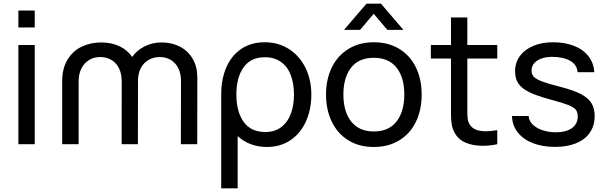

<svg xmlns="http://www.w3.org/2000/svg" viewBox="-20 -785 3297 1045"><path d="M169 -635.5H80V-727.5H169ZM169 0H80V-540H169Z M1054 -365 1053.5 0H964.5L965 -345.5Q965 -385 950.2 -414.2Q935.5 -443.5 909.2 -459Q883 -474.5 849 -474.5Q817.5 -474.5 790.5 -460Q763.5 -445.5 747.2 -416Q731 -386.5 731 -343L730.5 0H642L642.5 -342Q642.5 -382.5 628 -412.5Q613.5 -442.5 587 -458.5Q560.5 -474.5 525.5 -474.5Q490.5 -474.5 464 -458Q437.5 -441.5 422.8 -411.8Q408 -382 408 -343H408.5L408 -336.5V0H318.5V-343Q318.5 -413.5 347.8 -461Q377 -508.5 425.2 -531.2Q473.5 -554 530.5 -554Q586.5 -554 630 -533.5Q673.5 -513 699.5 -475Q725.5 -512 767.8 -533Q810 -554 859.5 -554Q915.5 -554 959.8 -530.8Q1004 -507.5 1029 -464.5Q1054 -421.5 1054 -365Z M1674.5 -270.5Q1674.5 -189 1645.2 -124.2Q1616 -59.5 1561.2 -22.2Q1506.5 15 1432.5 15Q1385.5 15 1345.2 -0.2Q1305 -15.5 1273.5 -44V240H1184V-270.5Q1184 -354 1211.8 -418.2Q1239.5 -482.5 1293 -518.8Q1346.5 -555 1421.5 -555Q1495 -555 1552.8 -518Q1610.5 -481 1642.5 -416Q1674.5 -351 1674.5 -270.5ZM1580 -270.5Q1580 -329.5 1563 -375.2Q1546 -421 1510.2 -447.2Q1474.5 -473.5 1421.5 -473.5Q1345 -473.5 1305.8 -418.5Q1266.5 -363.5 1266.5 -270.5Q1266.5 -177.5 1306 -122Q1345.5 -66.5 1424 -66.5Q1475.5 -66.5 1510.5 -93Q1545.5 -119.5 1562.8 -165.5Q1580 -211.5 1580 -270.5Z M1940 -622.5H1852.5L1974.5 -765H2053.5L2175.5 -622.5H2088L2014 -710ZM1754.5 -270.5Q1754.5 -354.5 1786.5 -419Q1818.5 -483.5 1877.5 -519.2Q1936.5 -555 2014.5 -555Q2094 -555 2153 -519Q2212 -483 2243.5 -418.5Q2275 -354 2275 -270.5Q2275 -186 2243.2 -121.2Q2211.5 -56.5 2152.5 -20.8Q2093.5 15 2014.5 15Q1935 15 1876.2 -21.2Q1817.5 -57.5 1786 -122.2Q1754.5 -187 1754.5 -270.5ZM2180.5 -270.5Q2180.5 -364 2138 -417.2Q2095.5 -470.5 2014.5 -470.5Q1932.5 -470.5 1890.8 -416.5Q1849 -362.5 1849 -270.5Q1849 -177 1891.8 -123.2Q1934.5 -69.5 2014.5 -69.5Q2096 -69.5 2138.2 -123.8Q2180.5 -178 2180.5 -270.5Z M2523.5 -466.5V-208V-179Q2523.5 -153.5 2525.5 -138Q2527.5 -122.5 2534.5 -111Q2546.5 -89.5 2568.8 -80Q2591 -70.5 2623.5 -70.5Q2647 -70.5 2686.5 -76.5V0Q2645 8.5 2606.5 8.5Q2553 8.5 2512.8 -9.2Q2472.5 -27 2453 -65Q2441.5 -87.5 2438 -111Q2434.5 -134.5 2434.5 -169.5V-204V-466.5H2325V-540H2434.5V-690H2523.5V-540H2686.5V-466.5Z M2766.5 -153.5H2857.5Q2859 -127 2879.5 -107Q2900 -87 2933.5 -76Q2967 -65 3006 -65Q3061 -65 3092.8 -87.8Q3124.5 -110.5 3124.5 -150.5Q3124.5 -174.5 3113.8 -188Q3103 -201.5 3072 -213.8Q3041 -226 2972 -244.5Q2899.5 -264 2859 -284.2Q2818.5 -304.5 2801 -331Q2783.5 -357.5 2783.5 -397Q2783.5 -444 2809.5 -479.8Q2835.5 -515.5 2882.5 -535.2Q2929.5 -555 2991 -555Q3053 -555 3102.8 -536Q3152.5 -517 3182 -480Q3211.5 -443 3214.5 -392H3123.5Q3121 -433 3083 -454.2Q3045 -475.5 2984.5 -475.5Q2951.5 -475.5 2926.2 -466.2Q2901 -457 2887 -440.2Q2873 -423.5 2873 -401.5Q2873 -381 2885.2 -367.5Q2897.5 -354 2930 -341.8Q2962.5 -329.5 3027.5 -313Q3100 -294.5 3140.5 -273.5Q3181 -252.5 3198.8 -224Q3216.5 -195.5 3216.5 -153Q3216.5 -101 3190.5 -63.2Q3164.5 -25.5 3116 -5.5Q3067.5 14.5 3000.5 14.5Q2935 14.5 2882.8 -5Q2830.5 -24.5 2799.5 -62.5Q2768.5 -100.5 2766.5 -153.5Z"/></svg>

Font: CCSD_manrope Medium
Style: Regular
Weight: 500
Designer: Mikhail Sharanda
Foundry: Mikhail Sharanda
Version: Version 4.503